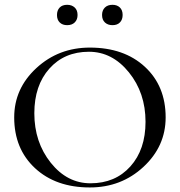

<svg xmlns="http://www.w3.org/2000/svg" viewBox="-20 -784 760 811"><path d="M263.7 -763.7Q283.2 -763.7 295.4 -752.4Q307.6 -741.2 307.6 -720.7Q307.6 -701.2 295.9 -689.5Q284.2 -677.7 263.7 -677.7Q244.1 -677.7 232.4 -689Q220.7 -700.2 220.7 -720.7Q220.7 -740.2 231.9 -752Q243.2 -763.7 263.7 -763.7ZM455.1 -763.7Q474.6 -763.7 486.3 -752.4Q498 -741.2 498 -720.7Q498 -701.2 486.8 -689.5Q475.6 -677.7 455.1 -677.7Q435.5 -677.7 423.3 -689Q411.1 -700.2 411.1 -720.7Q411.1 -740.2 422.9 -752Q434.6 -763.7 455.1 -763.7ZM359.4 7.8Q215.8 7.8 127.9 -73.7Q40 -155.3 40 -288.1Q40 -410.2 133.8 -496.6Q227.5 -583 359.4 -583Q503.9 -583 591.8 -502Q679.7 -420.9 679.7 -288.1Q679.7 -166 585.9 -79.1Q492.2 7.8 359.4 7.8ZM362.3 -9.8Q466.8 -9.8 530.8 -81.1Q594.7 -152.3 594.7 -269.5Q594.7 -391.6 524.4 -478.5Q454.1 -565.4 355.5 -565.4Q252 -565.4 188.5 -494.1Q125 -422.9 125 -305.7Q125 -183.6 194.3 -96.7Q263.7 -9.8 362.3 -9.8Z"/></svg>

Font: FoglihtenNo07
Style: Regular
Weight: 500
Designer: gluk (gluksza@wp.pl)
Foundry: gluk (gluksza@wp.pl)
Version: Version 0.871